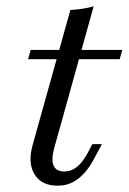

<svg xmlns="http://www.w3.org/2000/svg" viewBox="-20 -569 402 600"><path d="M107.3 -206.5 200 -537.9Q218.5 -538.7 237.1 -541.5Q255.6 -544.4 272.6 -549.2L177.4 -206.5ZM67.7 -383.9 75.8 -412.9H362.1L354 -383.9ZM159.7 11.3Q109.7 11.3 87.9 -24.2Q66.1 -59.7 82.3 -116.9L107.3 -206.5H177.4L149.2 -105.6Q139.5 -69.4 147.6 -51.2Q155.6 -33.1 181.5 -33.1Q202.4 -33.1 220.2 -47.2Q237.9 -61.3 253.2 -89.5L268.5 -118.5H298.4L273.4 -71.8Q262.1 -50 246 -31Q229.8 -12.1 208.9 -0.4Q187.9 11.3 159.7 11.3Z"/></svg>

Font: Playfair 5pt SemiExpanded Light Light
Style: Italic
Weight: 300
Italic angle: -15.6°
Version: Version 2.203